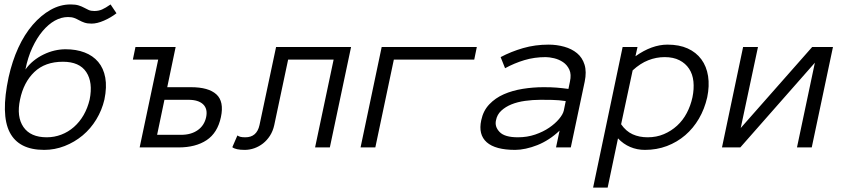

<svg xmlns="http://www.w3.org/2000/svg" viewBox="-20 -668 3861 870"><path d="M70.8 -216.8Q54.2 -139.2 86.2 -92.5Q118.2 -45.9 191.9 -45.9Q226.1 -45.9 257.6 -57.9Q289.1 -69.8 314.9 -92.5Q340.8 -115.2 358.9 -146.7Q377 -178.2 386.2 -216.8Q401.9 -294.9 370.8 -341.6Q339.8 -388.2 265.1 -388.2Q184.1 -388.2 135.5 -341.6Q86.9 -294.9 70.8 -216.8ZM19 -317.9Q35.2 -391.1 63 -451.7Q90.8 -512.2 128.4 -555.7Q166 -599.1 209.5 -623.5Q252.9 -647.9 299.8 -647.9Q321.8 -647.9 335.9 -643.6Q350.1 -639.2 361.1 -633.1Q372.1 -627 382.1 -622.6Q392.1 -618.2 407.2 -618.2Q426.8 -618.2 442.4 -625Q458 -631.8 481 -647.9L507.8 -607.9Q481.9 -587.9 450.9 -574.5Q419.9 -561 395 -561Q376 -561 363 -565.4Q350.1 -569.8 339.1 -575.9Q328.1 -582 316.7 -586.4Q305.2 -590.8 288.1 -590.8Q257.8 -590.8 228.5 -574.5Q199.2 -558.1 173.1 -527.1Q147 -496.1 126.5 -452.1Q106 -408.2 95.2 -353Q110.8 -375 131.8 -392.1Q152.8 -409.2 177.5 -421.1Q202.1 -433.1 227.5 -439Q252.9 -444.8 276.9 -444.8Q325.2 -444.8 363 -430.4Q400.9 -416 425 -387.5Q449.2 -358.9 457 -316.4Q464.8 -273.9 453.1 -216.8Q441.9 -168.9 416.5 -127Q391.1 -85 354.5 -54.4Q317.9 -23.9 272.9 -6.3Q228 11.2 180.2 11.2Q64.9 11.2 23.9 -68.8Q-17.1 -148.9 19 -317.9Z M593.8 -455.1H775.9L737.8 -272.9H845.7Q924.8 -272.9 960.4 -240.5Q996.1 -208 981 -137.2Q965.8 -65.9 916.3 -33Q866.7 0 789.1 0H612.8L696.8 -397.9H582ZM914.1 -137.2Q921.9 -174.8 900.4 -195.3Q878.9 -215.8 834 -215.8H725.1L691.9 -57.1H800.8Q845.7 -57.1 875.7 -78.1Q905.8 -99.1 914.1 -137.2Z M1570.8 -455.1 1474.6 0H1407.7L1491.7 -397.9H1285.6L1222.7 -101.1Q1216.8 -74.2 1203.4 -53.2Q1189.9 -32.2 1171.9 -18.1Q1153.8 -3.9 1132.3 3.7Q1110.8 11.2 1088.9 11.2Q1047.9 11.2 1032.7 -1L1055.7 -54.2Q1062 -49.8 1069.8 -47.9Q1077.6 -45.9 1091.8 -45.9Q1143.6 -45.9 1155.8 -101.1L1231 -455.1Z M1709.5 -455.1H2140.6L2128.9 -397.9H1764.6L1680.7 0H1613.8Z M2160.6 -123Q2169.4 -166 2197 -195.1Q2224.6 -224.1 2263.2 -241Q2301.8 -257.8 2348.6 -265.4Q2395.5 -272.9 2442.4 -272.9Q2460.4 -272.9 2474.6 -272.5Q2488.8 -272 2501.7 -271Q2514.6 -270 2527.1 -268.6Q2539.6 -267.1 2555.7 -265.1L2562.5 -297.9Q2569.8 -331.1 2559.8 -352.5Q2549.8 -374 2531.2 -386.5Q2512.7 -398.9 2490.7 -404.1Q2468.8 -409.2 2452.6 -409.2Q2401.4 -409.2 2356 -395.5Q2310.5 -381.8 2268.6 -358.9L2248.5 -409.2Q2295.4 -434.1 2350.1 -450Q2404.8 -465.8 2465.8 -465.8Q2502.4 -465.8 2536.6 -456.3Q2570.8 -446.8 2594.7 -427Q2618.7 -407.2 2628.7 -375Q2638.7 -342.8 2629.4 -297.9L2566.4 0H2499.5L2515.6 -76.2Q2492.7 -54.2 2467 -37.6Q2441.4 -21 2415 -10.5Q2388.7 0 2362.5 5.6Q2336.4 11.2 2314.5 11.2Q2224.6 11.2 2185.5 -23.4Q2146.5 -58.1 2160.6 -123ZM2326.7 -45.9Q2368.7 -45.9 2405 -58.3Q2441.4 -70.8 2468.5 -89.4Q2495.6 -107.9 2513.2 -128.9Q2530.8 -149.9 2534.7 -167L2543.5 -210Q2511.7 -214.8 2481.7 -215.3Q2451.7 -215.8 2429.7 -215.8Q2393.6 -215.8 2359.1 -210.9Q2324.7 -206.1 2297.6 -195.1Q2270.5 -184.1 2251.5 -166.5Q2232.4 -148.9 2227.5 -123Q2220.7 -94.2 2243.7 -70.1Q2266.6 -45.9 2326.7 -45.9Z M3184.6 -227.1Q3172.4 -173.8 3147 -130.4Q3121.6 -86.9 3085 -55.4Q3048.3 -23.9 3002 -6.3Q2955.6 11.2 2902.3 11.2Q2866.7 11.2 2835.7 -2Q2804.7 -15.1 2780.3 -41L2733.4 182.1H2667.5L2801.3 -455.1H2868.7L2859.4 -413.1Q2933.6 -465.8 3004.4 -465.8Q3057.6 -465.8 3095.9 -448.5Q3134.3 -431.2 3158 -399.2Q3181.6 -367.2 3188.5 -323Q3195.3 -278.8 3184.6 -227.1ZM3117.7 -227.1Q3125.5 -265.1 3122.1 -298.6Q3118.7 -332 3102.5 -356.4Q3086.4 -380.9 3058.8 -395Q3031.2 -409.2 2991.7 -409.2Q2953.6 -409.2 2917.5 -395Q2881.3 -380.9 2846.7 -349.1L2794.4 -105Q2816.4 -73.2 2846.4 -59.6Q2876.5 -45.9 2914.6 -45.9Q2954.6 -45.9 2988 -60.1Q3021.5 -74.2 3048.1 -98.6Q3074.7 -123 3092 -156Q3109.4 -189 3117.7 -227.1Z M3347.2 -455.1H3414.6L3336.4 -87.9L3660.2 -455.1H3754.4L3658.2 0H3591.3L3672.4 -383.8L3334.5 0H3251.5Z"/></svg>

Font: Anonymous Pro
Style: Italic
Weight: 400
Italic angle: -12°
Monospace: yes
Designer: Mark Simonson
Version: Version 1.003